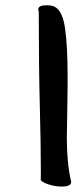

<svg xmlns="http://www.w3.org/2000/svg" viewBox="-20 -723 297 728"><path d="M249 -38.1Q249 -37.1 249.5 -35.6Q250 -34.2 250 -33.2Q250 -15.6 213.9 -15.6Q187.5 -15.6 160.6 -24.9Q133.8 -34.2 133.8 -44.9L134.8 -45.9Q134.8 -46.9 134.8 -47.9V-85.9Q134.8 -173.8 130.9 -323.7Q127 -473.6 127 -679.7Q125 -682.6 125 -687.5Q125 -703.1 157.2 -703.1Q175.8 -703.1 187.5 -697.3Q217.8 -681.6 227.1 -612.8Q236.3 -543.9 236.3 -437.5V-392.6Q236.3 -356.4 234.9 -293.9Q233.4 -231.4 233.4 -203.1Q233.4 -104.5 249 -38.1Z"/></svg>

Font: Essays1743
Style: Italic
Weight: 500
Italic angle: -10°
Designer: Based on the typeface in a 1743 English translation of the essays of Montaigne.  PostScript/TrueType font designed by Jo
Version: Version 002.100